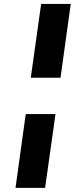

<svg xmlns="http://www.w3.org/2000/svg" viewBox="-20 -830 405 956"><path d="M184.9 -810.3H332.3L281.3 -443H133.2ZM108.2 -262H256.3L204.6 105.3H57.2Z"/></svg>

Font: Fira Sans Variable
Style: Italic
Weight: 397
Italic angle: -8°
Designer: Carrois Corporate & Edenspiekermann AG
Foundry: Carrois Corporate GbR & Edenspiekermann AG
Version: Version 4.202